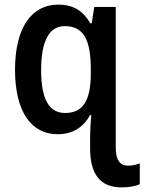

<svg xmlns="http://www.w3.org/2000/svg" viewBox="-20 -571 625 831"><path d="M232 -551C118 -551 45 -453 45 -269C45 -87 116 10 229 10C296 10 341 -21 370 -73H375C372 -38 370 -3 370 21V71C370 182 413 241 508 240C538 240 567 235 585 226V136C570 142 554 146 534 146C500 146 481 123 481 68V-541H388L377 -470H371C341 -522 299 -551 232 -551ZM260 -458C343 -458 373 -397 373 -271V-249C372 -137 340 -82 262 -82C191 -82 158 -144 158 -267C158 -390 191 -458 260 -458Z"/></svg>

Font: Noto Sans UI SemiCondensed Medium
Style: Regular
Weight: 500
Width: 4
Designer: Monotype Design Team
Foundry: Monotype Imaging Inc.
Version: Version 1.901